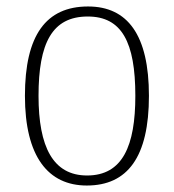

<svg xmlns="http://www.w3.org/2000/svg" viewBox="-20 -563 537 593"><path d="M248 10C374 10 440 -78 440 -267C440 -455 374 -543 252 -543C122 -543 57 -454 57 -267C57 -79 129 10 248 10ZM249 -21C144 -21 99 -109 99 -267C99 -430 141 -512 251 -512C356 -512 398 -433 398 -267C398 -113 359 -21 249 -21Z"/></svg>

Font: Noto Serif Bengali SemiCondensed ExtraLight
Style: Regular
Weight: 200
Width: 4
Designer: Juan Bruce, Universal Thirst, Indian Type Foundry and the Monotype Design Team.
Foundry: Monotype Imaging Inc.
Version: Version 2.003